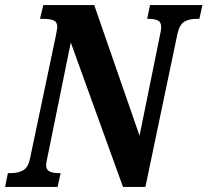

<svg xmlns="http://www.w3.org/2000/svg" viewBox="-40 -734 815 754"><path d="M-9 -54H2Q32 -54 51.5 -65.5Q71 -77 78 -112L179 -592Q180 -600 182.5 -611.5Q185 -623 185 -628Q185 -647 171 -653.5Q157 -660 128 -660H117L130 -714H330L508 -201L588 -595Q593 -615 593 -628Q593 -647 580 -653.5Q567 -660 544 -660H538L549 -714H755L743 -660H732Q702 -660 683.5 -648.5Q665 -637 657 -602L531 0H443L238 -567L147 -120Q141 -93 141 -86Q141 -67 155 -60.5Q169 -54 193 -54H198L186 0H-20Z"/></svg>

Font: Noto Serif CondExtraBold
Style: Italic
Weight: 800
Width: 3
Italic angle: -12°
Designer: Monotype Design Team
Foundry: Monotype Imaging Inc.
Version: Version 1.001